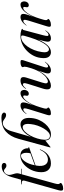

<svg xmlns="http://www.w3.org/2000/svg" viewBox="899 -1692 956 2847"><g transform="rotate(-90 1377.5 -268.0)"><path d="M66.5 -430.5Q66.5 -434 72 -434H136.5L176 -574Q217.5 -721 335.5 -721Q360.5 -721 373.2 -710.5Q386 -700 386 -685.5Q386 -671 375.2 -661.2Q364.5 -651.5 346.5 -651.5Q328.5 -651.5 316 -660.5Q303.5 -669.5 293 -678.5Q282.5 -687.5 270.5 -687.5Q249.5 -687.5 231.8 -669.2Q214 -651 209 -625.5Q204.5 -603 212.8 -576Q221 -549 228.5 -520.8Q236 -492.5 229 -466.5L220 -434H295.5Q300.5 -434 300.5 -431Q300.5 -426 292.5 -426H217.5L81.5 63Q72 98 72 114Q72 130.5 80.2 138.2Q88.5 146 88.5 154Q88.5 165 63.5 177.5Q38.5 190 5 190Q-18.5 190 -23.8 174.2Q-29 158.5 -19.5 123L121.5 -378Q128.5 -403 119.5 -414Q110.5 -425 72.5 -426Q66.5 -426 66.5 -430.5Z M585.5 -148Q556.5 -73.5 503.8 -32.5Q451 8.5 377 8.5Q309.5 8.5 274.2 -39Q239 -86.5 251 -178Q261 -251 297 -311.5Q333 -372 385.2 -408.2Q437.5 -444.5 496 -444.5Q550.5 -444.5 577.2 -411Q604 -377.5 602.5 -333Q602 -321 616.5 -322.5Q621.5 -323 622.5 -320Q623 -317 618 -315Q611.5 -313 581 -302.2Q550.5 -291.5 508.2 -276.5Q466 -261.5 422.8 -246Q379.5 -230.5 348.5 -219.5Q346 -207.5 344.5 -195.5Q333.5 -118.5 358.2 -77.2Q383 -36 435 -36Q479 -36 515.8 -64Q552.5 -92 578.5 -151Q581 -156.5 584 -156Q588 -155 585.5 -148ZM492.5 -435.5Q450 -435.5 409.8 -380.2Q369.5 -325 350.5 -230Q378 -240.5 412.8 -253.2Q447.5 -266 478.8 -277.5Q510 -289 527.5 -295Q531 -305 533.2 -319.5Q535.5 -334 535.5 -354.5Q536 -390 524.2 -412.8Q512.5 -435.5 492.5 -435.5Z M857 -579 772 -287Q809 -363.5 859 -403Q909 -442.5 959 -442.5Q1006.5 -442.5 1033.2 -401Q1060 -359.5 1051 -278Q1045.5 -220 1022.5 -168.2Q999.5 -116.5 965.5 -76.8Q931.5 -37 891.8 -14.2Q852 8.5 812 8.5Q769 8.5 745 -10.5Q721 -29.5 718.5 -75L625.5 -1Q621.5 3.5 617 3Q613.5 3 617.5 -13L743.5 -473.5Q776.5 -594 850.8 -659.8Q925 -725.5 1053.5 -725.5Q1093.5 -725.5 1112.8 -714Q1132 -702.5 1132 -685Q1132 -672.5 1122.2 -664.2Q1112.5 -656 1095 -656Q1074 -656 1055.2 -668.2Q1036.5 -680.5 1018.2 -693Q1000 -705.5 981 -705.5Q939 -705.5 906.2 -672.2Q873.5 -639 857 -579ZM914.5 -410Q882 -408.5 850 -377Q818 -345.5 791.2 -296.8Q764.5 -248 747.8 -192.5Q731 -137 729 -87Q728 -46 744.2 -26Q760.5 -6 788 -6Q815 -6 843.2 -31.2Q871.5 -56.5 896.2 -98Q921 -139.5 938.5 -189.5Q956 -239.5 961 -289Q969 -357 954.5 -384.2Q940 -411.5 914.5 -410Z M1110 -352.5Q1108 -353 1111 -358Q1137.5 -398 1170.8 -420.2Q1204 -442.5 1237 -442.5Q1283 -442.5 1283 -401Q1283 -376 1271.2 -343Q1259.5 -310 1240 -252Q1276 -335.5 1323.5 -389Q1371 -442.5 1419 -442.5Q1446 -442.5 1458.2 -424.5Q1470.5 -406.5 1468 -379Q1464.5 -352 1449.5 -335.8Q1434.5 -319.5 1413 -319.5Q1399 -319.5 1390.2 -326.5Q1381.5 -333.5 1381.5 -347Q1381.5 -356.5 1383.8 -365.2Q1386 -374 1386 -382Q1386 -403 1372 -403Q1341.5 -403 1295.8 -340.8Q1250 -278.5 1211.5 -152Q1202.5 -121.5 1196.5 -100.2Q1190.5 -79 1190.5 -63Q1190.5 -48.5 1199 -42.5Q1207.5 -36.5 1207.5 -30Q1207.5 -19 1181.5 -5.2Q1155.5 8.5 1120 8.5Q1096.5 8.5 1093 -5.8Q1089.5 -20 1098 -48L1182.5 -320.5Q1197.5 -368.5 1195 -384.8Q1192.5 -401 1178 -401Q1167.5 -401 1153.2 -391.8Q1139 -382.5 1116.5 -356Q1112.5 -351.5 1110 -352.5Z M1885.5 -82Q1888.5 -81 1884.5 -76Q1858 -36 1824.8 -13.8Q1791.5 8.5 1759 8.5Q1712.5 8.5 1712.5 -34.5Q1712.5 -52.5 1720.8 -80.2Q1729 -108 1739.2 -136.2Q1749.5 -164.5 1756 -183.5Q1720.5 -112 1680.5 -70Q1640.5 -28 1601.8 -9.8Q1563 8.5 1532 8.5Q1486.5 8.5 1478.8 -24.2Q1471 -57 1488 -111L1557.5 -331.5Q1572 -378 1567.8 -392.8Q1563.5 -407.5 1550.5 -407.5Q1540 -407.5 1526 -398.2Q1512 -389 1492 -364Q1487.5 -358.5 1485.5 -359Q1482.5 -360 1486.5 -368Q1508 -403 1538.2 -422.8Q1568.5 -442.5 1608 -442.5Q1644.5 -442.5 1654.2 -420.5Q1664 -398.5 1649.5 -352.5L1577.5 -123Q1561.5 -72.5 1567.5 -54.5Q1573.5 -36.5 1595.5 -36.5Q1616.5 -36.5 1650.5 -60Q1684.5 -83.5 1721.2 -136.5Q1758 -189.5 1787.5 -277.5Q1803 -324 1807.8 -348Q1812.5 -372 1812.5 -383.5Q1812.5 -392 1809 -397Q1805.5 -402 1805.5 -410Q1805.5 -423.5 1826.2 -433Q1847 -442.5 1882 -442.5Q1906 -442.5 1910 -432Q1914 -421.5 1907 -399L1813.5 -113.5Q1797.5 -66 1800.2 -49.8Q1803 -33.5 1817.5 -33.5Q1828.5 -33.5 1842.5 -42.8Q1856.5 -52 1879.5 -78.5Q1883 -82.5 1885.5 -82Z M2280.5 -112.5Q2266.5 -59.5 2268.5 -43.2Q2270.5 -27 2285 -27Q2296 -27 2309.5 -36Q2323 -45 2343 -70.5Q2347 -76 2349.5 -75Q2352.5 -74 2348.5 -66.5Q2327 -31 2297 -11.2Q2267 8.5 2230.5 8.5Q2183 8.5 2183 -37Q2183 -68.5 2214 -179.5Q2177 -93.5 2130.8 -42.5Q2084.5 8.5 2026.5 8.5Q1979.5 8.5 1955.8 -28.5Q1932 -65.5 1943 -143.5Q1950 -202.5 1979 -256.2Q2008 -310 2052.8 -352.2Q2097.5 -394.5 2153 -418.8Q2208.5 -443 2268 -443Q2314.5 -443 2344.2 -433.5Q2374 -424 2374 -418Q2374 -411.5 2366.2 -409.2Q2358.5 -407 2357 -400ZM2030.5 -130Q2021 -71.5 2034 -46Q2047 -20.5 2069 -20.5Q2113.5 -20.5 2166 -109.2Q2218.5 -198 2270 -383.5Q2276.5 -407.5 2274.2 -420.5Q2272 -433.5 2255 -433.5Q2216 -433.5 2179.2 -407.8Q2142.5 -382 2111.8 -338.5Q2081 -295 2059.8 -240.8Q2038.5 -186.5 2030.5 -130Z M2422.5 -352.5Q2420.5 -353 2423.5 -358Q2450 -398 2483.2 -420.2Q2516.5 -442.5 2549.5 -442.5Q2595.5 -442.5 2595.5 -401Q2595.5 -376 2583.8 -343Q2572 -310 2552.5 -252Q2588.5 -335.5 2636 -389Q2683.5 -442.5 2731.5 -442.5Q2758.5 -442.5 2770.8 -424.5Q2783 -406.5 2780.5 -379Q2777 -352 2762 -335.8Q2747 -319.5 2725.5 -319.5Q2711.5 -319.5 2702.8 -326.5Q2694 -333.5 2694 -347Q2694 -356.5 2696.2 -365.2Q2698.5 -374 2698.5 -382Q2698.5 -403 2684.5 -403Q2654 -403 2608.2 -340.8Q2562.5 -278.5 2524 -152Q2515 -121.5 2509 -100.2Q2503 -79 2503 -63Q2503 -48.5 2511.5 -42.5Q2520 -36.5 2520 -30Q2520 -19 2494 -5.2Q2468 8.5 2432.5 8.5Q2409 8.5 2405.5 -5.8Q2402 -20 2410.5 -48L2495 -320.5Q2510 -368.5 2507.5 -384.8Q2505 -401 2490.5 -401Q2480 -401 2465.8 -391.8Q2451.5 -382.5 2429 -356Q2425 -351.5 2422.5 -352.5Z"/></g></svg>

Font: Fraunces 144pt
Style: Italic
Weight: 400
Italic angle: -16°
Version: Version 1.000;[b76b70a41]